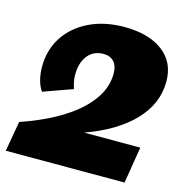

<svg xmlns="http://www.w3.org/2000/svg" viewBox="-101 -763 818 856"><g transform="rotate(15 308.5 -335.0)"><path d="M1 0 25.4 -139.2Q194.3 -197.3 285.4 -279.3Q376.5 -361.3 376.5 -456.1Q376.5 -492.2 359.1 -511Q341.8 -529.8 311 -529.8Q264.6 -529.8 238.3 -496.3Q211.9 -462.9 211.9 -408.2Q211.9 -377.4 223.6 -344.2L88.9 -295.9Q75.2 -314.5 67.6 -343Q60.1 -371.6 60.1 -403.8Q60.1 -482.4 99.6 -542.5Q139.2 -602.5 209.2 -636.2Q279.3 -669.9 370.6 -669.9Q482.4 -669.9 547.6 -620.8Q612.8 -571.8 612.8 -482.9Q612.8 -380.4 535.4 -299.6Q458 -218.8 317.4 -168.5H576.7L549.3 0Z"/></g></svg>

Font: Bevan
Style: Italic
Weight: 400
Italic angle: -10°
Designer: Vernon Adams
Foundry: Vernon Adams
Version: Version 2.100; ttfautohint (v1.8.3)